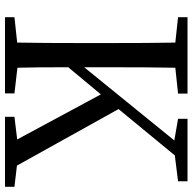

<svg xmlns="http://www.w3.org/2000/svg" viewBox="-21 -752 773 771"><g transform="rotate(90 365.5 -366.5)"><path d="M49 0V-38L151 -49Q153 -145 153 -339V-393Q153 -588 151 -684L49 -695V-733H356V-695L252 -684Q250 -589 250 -393V-318L544 -680L457 -695V-733H708V-695L604 -682L418 -456L645 -48L730 -38V0H449V-38L540 -49L359 -385L250 -254Q250 -123 252 -50L355 -38V0Z"/></g></svg>

Font: GenRyuMin TW M
Style: Regular
Weight: 500
Version: Version 1.501;PS 1;hotconv 16.6.51;makeotf.lib2.5.65220